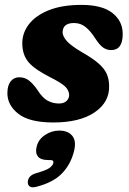

<svg xmlns="http://www.w3.org/2000/svg" viewBox="-20 -500 542 805"><path d="M227 -66Q247.5 -66 258.8 -76.5Q270 -87 270 -102.5Q269 -121 253.8 -136.5Q238.5 -152 188 -177.5Q127.5 -208 101.2 -237.5Q75 -267 73.5 -313.5Q72 -359.5 100.2 -397Q128.5 -434.5 184.2 -457Q240 -479.5 321.5 -479.5Q407.5 -479.5 451 -445.8Q494.5 -412 494.5 -357.5Q494.5 -290 446 -290Q427.5 -290 412.2 -300.8Q397 -311.5 379 -339.5Q360 -369.5 339 -386.5Q318 -403.5 290.5 -403.5Q242.5 -403.5 242.5 -363.5Q243.5 -347 259.8 -328.2Q276 -309.5 322 -282Q367 -256.5 391.8 -235.2Q416.5 -214 426.8 -191.8Q437 -169.5 437.5 -141Q440 -72.5 377.5 -29.5Q315 13.5 203.5 13.5Q103 13.5 56.5 -23.2Q10 -60 11 -111.5Q11.5 -142.5 25 -159.2Q38.5 -176 60.5 -176Q84.5 -176 102 -162Q119.5 -148 136.5 -123.5Q157.5 -90 179.5 -78Q201.5 -66 227 -66ZM180.5 171Q150 171 138.5 155.2Q127 139.5 134 113.5Q141.5 84 169 65.8Q196.5 47.5 228.5 47.5Q265.5 47.5 283.5 70Q301.5 92.5 289.5 137Q275.5 190.5 239.2 227.8Q203 265 133 283Q114 288 105 282Q96 276 96.5 263Q98 235.5 132 226Q172.5 214.5 186.5 204.8Q200.5 195 203.5 184Q207 171 190 171Z"/></svg>

Font: Fraunces 9pt S100
Style: Bold Italic
Weight: 700
Italic angle: -16°
Version: Version 1.000; ttfautohint (v1.8.3)